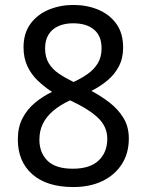

<svg xmlns="http://www.w3.org/2000/svg" viewBox="-20 -745 591 775"><path d="M276 10Q169 10 110.5 -41.5Q52 -93 52 -182Q52 -231 70.5 -267Q89 -303 120.5 -329.5Q152 -356 190 -374Q158 -395 132 -420Q106 -445 90.5 -478Q75 -511 75 -554Q75 -611 103 -649Q131 -687 177 -706Q223 -725 276 -725Q331 -725 376.5 -706Q422 -687 449.5 -649Q477 -611 477 -553Q477 -510 460 -477.5Q443 -445 414.5 -421Q386 -397 349 -378Q387 -358 421.5 -331.5Q456 -305 478 -269.5Q500 -234 500 -186Q500 -126 471.5 -82Q443 -38 393 -14Q343 10 276 10ZM274 -64Q343 -64 378 -97Q413 -130 413 -185Q413 -233 376.5 -268.5Q340 -304 263 -340Q222 -321 194.5 -297.5Q167 -274 153 -245.5Q139 -217 139 -181Q139 -129 171.5 -96.5Q204 -64 274 -64ZM277 -414Q309 -429 334.5 -447Q360 -465 375 -490Q390 -515 390 -550Q390 -600 359.5 -625.5Q329 -651 275 -651Q241 -651 215.5 -639.5Q190 -628 176 -605.5Q162 -583 162 -550Q162 -514 177 -489.5Q192 -465 218 -447.5Q244 -430 277 -414Z"/></svg>

Font: telugu115
Style: Regular
Weight: 400
Designer: Jelle Bosma - Monotype Design Team
Foundry: Monotype Imaging Inc.
Version: Version 2.003